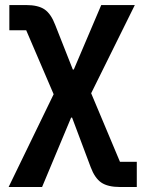

<svg xmlns="http://www.w3.org/2000/svg" viewBox="-20 -542 569 762"><path d="M14.2 200.2 192.9 -168 84 -421.9H17.1V-522H83Q131.8 -522 157.2 -504.4Q182.6 -486.8 199.2 -442.9L269 -266.1H272.9L381.8 -522H515.1L341.8 -171.9L456.1 100.1H522.9V200.2H457Q407.7 200.2 381.8 182.4Q356 164.6 339.8 121.1L266.1 -75.2H262.2L147 200.2Z"/></svg>

Font: Anuphan SemiBold
Style: Bold
Weight: 600
Designer: Mike Abbink, Paul van der Laan, Pieter van Rosmalen, Mint Tantisuwanna
Foundry: Bold Monday; Cadson Demak
Version: Version 3.002;hotconv 1.0.109;makeotfexe 2.5.65596